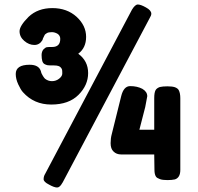

<svg xmlns="http://www.w3.org/2000/svg" viewBox="-20 -804 882 854"><path d="M328 -565Q363 -591 363 -640Q363 -690 321 -729Q278 -768 213 -768Q148 -768 107 -729Q67 -689 67 -665Q67 -640 88 -622Q109 -604 133 -604Q156 -604 169 -626Q169 -630 178 -647Q180 -652 189 -657Q196 -661 211 -661Q224 -661 237 -653Q248 -645 248 -631Q248 -595 212 -595H208Q193 -595 188 -594Q182 -593 173 -584Q165 -574 165 -559Q165 -544 168 -533Q171 -523 178 -519Q183 -516 191 -514Q195 -513 220 -513Q244 -513 251 -503Q254 -500 256 -494Q257 -491 257 -477Q257 -465 243 -454Q229 -443 211 -443Q194 -443 180 -454Q176 -458 171 -466Q167 -472 165 -477Q164 -479 163 -482.5Q162 -486 162 -487Q153 -516 112 -516Q50 -516 50 -475Q50 -453 61 -429Q72 -405 82 -394Q131 -339 208 -339Q286 -339 329 -382Q372 -425 372 -479Q372 -533 328 -565ZM672 -403Q666 -392 666 -368V-227H600L626 -328L635 -376Q635 -396 613 -409Q590 -421 559 -421Q530 -421 519 -376L477 -207Q472 -189 472 -167Q472 -142 485 -130Q498 -117 519 -117H666L667 -49Q667 -28 674 -18Q678 -12 692 -7Q703 -3 725 -3Q744 -3 758 -6Q782 -14 782 -48V-367Q782 -390 775 -403Q771 -411 758 -416Q746 -420 725 -420Q704 -420 691 -417Q677 -412 672 -403ZM181 -31Q174 -20 174 -7Q174 5 198 17Q221 30 234 30Q246 30 257 10L259 7L646 -724Q653 -735 653 -743Q653 -758 629 -771Q606 -784 593 -784Q581 -784 567 -761Z"/></svg>

Font: FredokaOneMacrons
Style: Regular
Weight: 500
Designer: ""
Foundry: ""
Version: ""